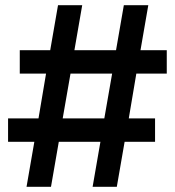

<svg xmlns="http://www.w3.org/2000/svg" viewBox="-20 -718 672 738"><path d="M366 -173H206L176 0H82L112 -173H11V-263H128L157 -435H56V-525H173L203 -698H296L266 -525H426L456 -698H550L520 -525H621V-435H504L475 -263H576V-173H459L429 0H336ZM381 -263 411 -435H251L221 -263Z"/></svg>

Font: IBM Plex Arabic
Style: Bold
Weight: 700
Designer: Mike Abbink, Paul van der Laan, Pieter van Rosmalen, Wael Morcos, Khajak Apelian
Foundry: Bold Monday
Version: Version 1.0